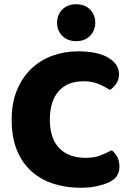

<svg xmlns="http://www.w3.org/2000/svg" viewBox="-20 -867 611 905"><path d="M541 -518Q541 -492 528 -473Q515 -454 498 -443Q472 -460 442.5 -472Q413 -484 374 -484Q297 -484 256 -436.5Q215 -389 215 -303Q215 -214 259.5 -168.5Q304 -123 383 -123Q424 -123 452.5 -134Q481 -145 507 -159Q524 -145 533.5 -125.5Q543 -106 543 -80Q543 -57 531 -38Q519 -19 490 -6Q472 2 439 10Q406 18 359 18Q291 18 232 -1Q173 -20 129 -59Q85 -98 60 -158.5Q35 -219 35 -303Q35 -381 59.5 -441Q84 -501 126.5 -542Q169 -583 226 -604Q283 -625 348 -625Q440 -625 490.5 -595Q541 -565 541 -518ZM429 -760Q429 -723 404.5 -698Q380 -673 339 -673Q298 -673 273.5 -698Q249 -723 249 -760Q249 -797 273.5 -822Q298 -847 339 -847Q380 -847 404.5 -822Q429 -797 429 -760Z"/></svg>

Font: Baloo Bhaina 2 ExtraBold
Style: Regular
Weight: 800
Designer: Yesha Goshar, Manish Minz, Shuchita Grover and Ek Type
Foundry: Ek Type
Version: Version 1.640;hotconv 1.0.111;makeotfexe 2.5.65597; ttfautoh